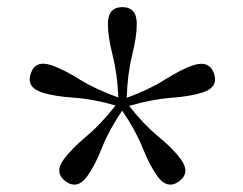

<svg xmlns="http://www.w3.org/2000/svg" viewBox="-20 -786 665 525"><path d="M218.5 -304Q191.5 -267 159.5 -290Q127.5 -313.5 154.5 -350.5Q175 -378.5 215.5 -412.5Q256 -446.5 296 -497.5Q234 -515.5 181 -519Q128 -522.5 95.5 -533Q51.5 -547 64 -584.5Q76 -622 119.5 -608Q152.5 -597 197.5 -569Q242.5 -541 303.5 -519.5Q301 -583.5 288 -634.8Q275 -686 275 -720.5Q275 -766.5 314.5 -766.5Q354 -766.5 354 -720.5Q354 -686 341.2 -634.5Q328.5 -583 326.5 -518.5Q387 -540.5 431.8 -568.8Q476.5 -597 509.5 -608Q553 -621.5 565.5 -584Q577.5 -547 533.5 -533Q501 -522.5 448 -518.5Q395 -514.5 333 -496.5Q372.5 -446 413.5 -412.2Q454.5 -378.5 474.5 -350.5Q501.5 -313.5 469.5 -290Q437.5 -267 410.5 -304Q390 -332 370.2 -381.2Q350.5 -430.5 314 -483.5Q278 -430.5 258.5 -381.2Q239 -332 218.5 -304Z"/></svg>

Font: Fraunces 9pt Soft Light
Style: Regular
Weight: 300
Version: Version 1.000;[0bf87f6ff]